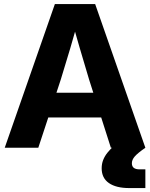

<svg xmlns="http://www.w3.org/2000/svg" viewBox="-20 -748 760 972"><path d="M257.8 -727.5H461.7L715.9 0H541.3L431.2 -344.7Q404.4 -434.2 383.4 -505.8Q362.4 -577.3 338.9 -663.8H381.8Q336.4 -501.8 287.5 -344.7L173.9 0H3.9ZM168.7 -278.4H551.5V-153.4H168.7ZM634.6 204.1Q567.9 204.1 531.3 178.7Q494.7 153.2 494.7 104.1Q494.7 81.2 502.4 61.7Q510.2 42.2 523.7 25.3Q537.2 8.5 558.6 -11.7L715.9 0Q677.1 26.9 662.4 43.8Q647.6 60.7 647.6 78.4Q647.6 94.1 657.4 101.8Q667.2 109.4 687.4 109.4H715.9V204.1Z"/></svg>

Font: Intratopia Thin
Style: Regular
Weight: 100
Designer: Rasmus Andersson
Foundry: rsms
Version: Version 3.000;Glyphs 3.2.3 (3260)